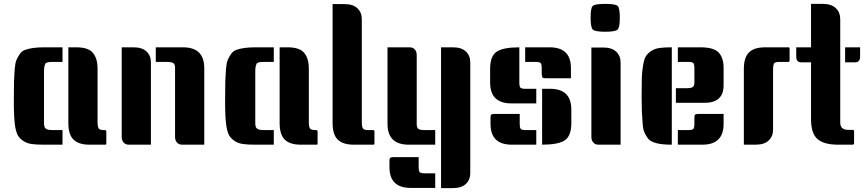

<svg xmlns="http://www.w3.org/2000/svg" viewBox="-20 -743 4445 986"><path d="M301 -425H247Q216 -425 212 -414Q206 -401 206 -377V-123Q206 -121 206 -111Q206 -101 208 -94Q212 -75 247 -75H301V0H204Q166 0 142 -3.5Q118 -7 100 -19Q82 -31 73 -45.5Q64 -60 58 -92Q51 -137 51 -218Q51 -299 52 -327.5Q53 -356 55.5 -388Q58 -420 64.5 -435Q71 -450 81.5 -465.5Q92 -481 109 -487Q146 -500 204 -500H301ZM526 -7Q526 0 522 0H440Q384 0 357.5 -26Q331 -52 331 -111V-500H372Q435 -500 458 -470.5Q481 -441 481 -393V-113Q481 -82 494 -78Q501 -75 513 -75H518Q526 -75 526 -68Z M780 -500H920Q1029 -500 1029 -393V0H915Q899 0 889 -11Q879 -22 879 -40V-395Q879 -411 871.5 -418Q864 -425 838 -425H780ZM605 -500H666Q710 -500 732.5 -478.5Q755 -457 755 -423V0H641Q625 0 615 -11Q605 -22 605 -40Z M1386 -425H1332Q1301 -425 1297 -414Q1291 -401 1291 -377V-123Q1291 -121 1291 -111Q1291 -101 1293 -94Q1297 -75 1332 -75H1386V0H1289Q1251 0 1227 -3.5Q1203 -7 1185 -19Q1167 -31 1158 -45.5Q1149 -60 1143 -92Q1136 -137 1136 -218Q1136 -299 1137 -327.5Q1138 -356 1140.5 -388Q1143 -420 1149.5 -435Q1156 -450 1166.5 -465.5Q1177 -481 1194 -487Q1231 -500 1289 -500H1386ZM1611 -7Q1611 0 1607 0H1525Q1469 0 1442.5 -26Q1416 -52 1416 -111V-500H1457Q1520 -500 1543 -470.5Q1566 -441 1566 -393V-113Q1566 -82 1579 -78Q1586 -75 1598 -75H1603Q1611 -75 1611 -68Z M1903 -7Q1903 0 1898 0H1797Q1741 0 1714.5 -26Q1688 -52 1688 -111V-722H1749Q1793 -722 1815.5 -700.5Q1838 -679 1838 -645V-113Q1838 -82 1851 -78Q1858 -75 1870 -75H1895Q1903 -75 1903 -68Z M1970 -500H2084Q2100 -500 2110 -489Q2120 -478 2120 -460V-105Q2120 -89 2127.5 -82Q2135 -75 2161 -75H2215V0H2079Q1970 0 1970 -107ZM2130 64V117Q2130 134 2135 140.5Q2140 147 2161 147H2215V222H2089Q1980 222 1980 115V85Q1980 70 1983.5 68Q1987 66 1988 65.5Q1989 65 1993.5 64.5Q1998 64 2000 64Q2065 64 2130 64ZM2245 -500H2306Q2350 -500 2372.5 -478.5Q2395 -457 2395 -423V146Q2395 180 2372.5 201.5Q2350 223 2306 223H2245Z M2647 -500V-317Q2647 -300 2652 -293.5Q2657 -287 2678 -287H2734V-212H2606Q2497 -212 2497 -319V-389Q2497 -455 2530.5 -477.5Q2564 -500 2647 -500ZM2649 -158V-105Q2649 -88 2654 -81.5Q2659 -75 2680 -75H2734V0H2608Q2499 0 2499 -107V-137Q2499 -152 2502.5 -154Q2506 -156 2507 -156.5Q2508 -157 2512.5 -157.5Q2517 -158 2518 -158Q2584 -158 2649 -158ZM2764 -287H2805Q2914 -287 2914 -180V-111Q2914 -45 2880.5 -22.5Q2847 0 2764 0ZM2677 -500H2803Q2912 -500 2912 -393V-341Q2845 -341 2810 -341Q2775 -341 2774 -341.5Q2773 -342 2770.5 -342.5Q2768 -343 2767 -344Q2766 -345 2765 -346.5Q2764 -348 2764 -350Q2762 -358 2762 -362V-395Q2762 -412 2757 -418.5Q2752 -425 2731 -425H2677Z M3017 -499H3078Q3122 -499 3144.5 -477.5Q3167 -456 3167 -422V0H3053Q3037 0 3027 -11Q3017 -22 3017 -40ZM3024 -712.5Q3035 -723 3088 -723Q3141 -723 3152 -712.5Q3163 -702 3163 -652Q3163 -602 3151.5 -591Q3140 -580 3088 -580Q3036 -580 3024.5 -591Q3013 -602 3013 -652Q3013 -702 3024 -712.5Z M3430 0H3428Q3329 0 3306 -34Q3295 -50 3288.5 -65Q3282 -80 3280 -112Q3275 -170 3275 -241Q3275 -312 3276 -343.5Q3277 -375 3282.5 -407.5Q3288 -440 3297 -454.5Q3306 -469 3324 -481Q3342 -493 3366 -496.5Q3390 -500 3428 -500H3430ZM3696 -158V-107Q3696 0 3587 0H3461V-75H3515Q3536 -75 3541 -81.5Q3546 -88 3546 -105V-137Q3546 -152 3549.5 -154Q3553 -156 3554 -156.5Q3555 -157 3559.5 -157.5Q3564 -158 3566 -158Q3631 -158 3696 -158ZM3461 -500H3577Q3646 -500 3671 -473Q3696 -446 3696 -393V-305Q3696 -215 3598 -215H3451V-290H3505Q3529 -290 3537.5 -296Q3546 -302 3546 -319V-395Q3546 -412 3541 -418.5Q3536 -425 3515 -425H3461Z M3909 -500H4029Q4035 -500 4035 -493V-432Q4035 -425 4027 -425H3982Q3958 -425 3954 -416Q3950 -403 3950 -387V-77Q3950 -43 3927.5 -21.5Q3905 0 3861 0H3800V-389Q3800 -448 3826.5 -474Q3853 -500 3909 -500Z M4366 -8Q4366 -2 4360 0H4284Q4211 0 4178 -29Q4145 -58 4145 -131V-423H4094Q4069 -423 4069 -453V-500H4145V-723H4206Q4250 -723 4272.5 -701Q4295 -679 4295 -645V-113Q4295 -76 4337 -76H4358Q4366 -76 4366 -69ZM4397 -500V-453Q4397 -423 4372 -423H4320V-500Z"/></svg>

Font: Keania One
Style: Regular
Weight: 400
Designer: Julia Petretta
Foundry: Julia Petretta
Version: Version 1.003